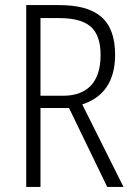

<svg xmlns="http://www.w3.org/2000/svg" viewBox="-20 -734 523 754"><path d="M212 -714H83V0H139V-310H251L401 0H465L303 -324C386 -351 432 -414 432 -519C432 -658 358 -714 212 -714ZM210 -663C325 -663 375 -623 375 -517C375 -409 320 -358 228 -358H139V-663Z"/></svg>

Font: Noto Sans Armenian Condensed Light
Style: Regular
Weight: 300
Width: 3
Designer: Monotype Design Team
Foundry: Monotype Imaging Inc.
Version: Version 2.008